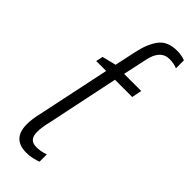

<svg xmlns="http://www.w3.org/2000/svg" viewBox="-255 -794 833 833"><g transform="rotate(45 161.0 -378.0)"><path d="M122 10Q141 10 158.5 6Q176 2 190 -3V-48Q162 -38 135 -38Q91 -38 91 -87Q91 -115 100 -151L170 -486H276L285 -532H180L203 -639Q218 -717 274 -717Q302 -717 322 -708V-757Q300 -766 272 -766Q214 -766 187 -730Q160 -694 147 -632L126 -534L62 -518L55 -486H116L46 -153Q36 -113 36 -79Q36 10 122 10Z"/></g></svg>

Font: Noto Sans Display SemiCondensed Light
Style: Italic
Weight: 300
Width: 4
Italic angle: -12°
Designer: Monotype Design Team
Foundry: Monotype Imaging Inc.
Version: Version 1.900